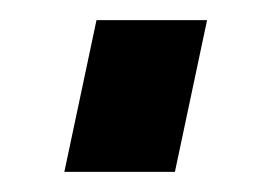

<svg xmlns="http://www.w3.org/2000/svg" viewBox="-20 -413 264 191"><path d="M44 -242 76 -393H186L154 -242Z"/></svg>

Font: Raleway-v4020
Style: Bold Italic
Weight: 700
Italic angle: -12°
Designer: Matt McInerney, Pablo Impallari, Rodrigo Fuenzalida
Foundry: Matt McInerney, Pablo Impallari, Rodrigo Fuenzalida
Version: Version 4.020;PS 004.020;hotconv 1.0.88;makeotf.lib2.5.64775